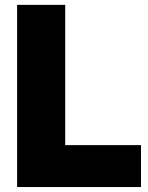

<svg xmlns="http://www.w3.org/2000/svg" viewBox="-20 -752 597 772"><path d="M546.9 0H48.8V-732.4H242.2V-168.5H546.9Z"/></svg>

Font: Kumbh Sans Black
Style: Regular
Weight: 900
Version: Version 1.005